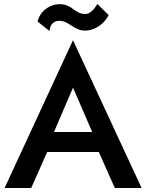

<svg xmlns="http://www.w3.org/2000/svg" viewBox="-20 -940 730 960"><path d="M168 -832 228 -785C228 -801 237 -836 277 -836C325 -836 349 -787 405 -787C460 -787 507 -828 523 -865L467 -920C447 -888 428 -870 407 -870C351 -870 344 -919 278 -919C226 -919 178 -881 168 -832ZM3 0H136L216 -180H474L554 0H688L345 -739ZM345 -502 441 -280H250Z"/></svg>

Font: Jost Medium
Style: Regular
Weight: 500
Version: Version 3.710